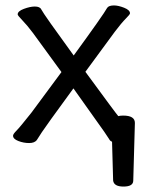

<svg xmlns="http://www.w3.org/2000/svg" viewBox="-20 -509 539 706"><path d="M434 177Q399 177 396 155L392 12Q385 10 381 2L363 -25L250 -184Q144 -39 134 -23Q124 -7 116 5Q108 17 87 17Q67 17 47.5 9.5Q28 2 28 -10Q28 -16 40.5 -28.5Q53 -41 95 -94L206 -244L101 -388Q80 -416 62.5 -434Q45 -452 45 -456Q45 -468 68 -476.5Q91 -485 108 -485Q127 -485 132 -474Q141 -456 251 -305Q361 -456 374 -480Q380 -489 399 -489Q415 -489 436.5 -480.5Q458 -472 458 -460Q458 -456 442.5 -440.5Q427 -425 402 -392L294 -245Q409 -88 415 -82Q422 -84 433 -84Q476 -84 476 -57L470 155Q470 177 434 177Z"/></svg>

Font: ToneOZ-Pinyin-WenKai-Medium
Style: Medium
Weight: 700
Designer: Fontworks Inc.
Foundry: ToneOZ
Version: Version 0.240331